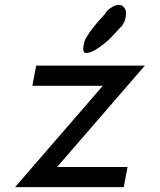

<svg xmlns="http://www.w3.org/2000/svg" viewBox="-20 -770 658 790"><path d="M335 -552H333Q325 -552 323 -563Q322 -572 323.5 -581.5Q325 -591 327.5 -599.5Q330 -608 337.5 -619.5Q345 -631 349.5 -638Q354 -645 364.5 -658Q375 -671 380 -677Q385 -683 398 -697Q411 -711 415 -716Q413 -717 421 -725.5Q429 -734 443 -742Q457 -750 469 -750H470Q480 -750 488 -742Q496 -734 498 -724Q499 -714 498 -705Q497 -696 494 -687.5Q491 -679 487.5 -672.5Q484 -666 481.5 -662.5Q479 -659 478 -660Q447 -626 430.5 -609.5Q414 -593 384.5 -572.5Q355 -552 335 -552ZM42 0 403 -417H113L129 -500H576L215 -83H505L489 0Z"/></svg>

Font: Hermit LightItalic
Style: Regular
Weight: 300
Italic angle: -10°
Designer: Pablo Caro
Version: Version 2.000;PS 002.000;hotconv 1.0.88;makeotf.lib2.5.64775